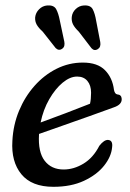

<svg xmlns="http://www.w3.org/2000/svg" viewBox="-20 -692 487 721"><path d="M401 -139Q398 -104 370.8 -69.8Q343.5 -35.5 295.2 -13Q247 9.5 180.5 9.5Q99 9.5 60.2 -37.8Q21.5 -85 26.5 -163Q29.5 -223 51.5 -276Q73.5 -329 109.8 -369.8Q146 -410.5 192.5 -433.8Q239 -457 291 -457Q346.5 -457 374.5 -428.2Q402.5 -399.5 408 -354.5Q411 -339 420.5 -337.5Q436 -336.5 437 -321Q438.5 -299 406.5 -288.5Q368.5 -274.5 316.5 -256Q264.5 -237.5 213.2 -219.5Q162 -201.5 126.5 -189V-187Q122.5 -121 147.8 -88.2Q173 -55.5 219 -55.5Q257 -55.5 293.5 -77.5Q330 -99.5 353 -144.5Q371 -167.5 386 -166.5Q404.5 -165 401 -139ZM269.5 -404.5Q243 -404.5 215.2 -381.5Q187.5 -358.5 165 -319.5Q142.5 -280.5 132.5 -232Q172.5 -246.5 225.2 -266.5Q278 -286.5 318 -302.5Q322 -319 322 -344Q322 -371.5 308.2 -388Q294.5 -404.5 269.5 -404.5ZM341 -614.5 356.5 -534Q359.5 -515.5 348 -508Q334.5 -499 323.5 -511L276 -573Q260.5 -588 254.2 -600.5Q248 -613 249.5 -628.5Q251.5 -646 264.5 -658.2Q277.5 -670.5 295 -671.5Q320 -673 328.2 -657.2Q336.5 -641.5 341 -614.5ZM204.5 -615.5 221.5 -535.5Q223 -527.5 221.5 -520.5Q220 -513.5 213.5 -509Q201 -500 189 -511.5L140.5 -573Q125 -587 118 -599.2Q111 -611.5 112 -627Q114 -644.5 126.8 -657.2Q139.5 -670 157 -671.5Q182 -673.5 190.8 -657.8Q199.5 -642 204.5 -615.5Z"/></svg>

Font: Fraunces 72pt S100
Style: Italic
Weight: 400
Italic angle: -16°
Version: Version 1.000; ttfautohint (v1.8.3)